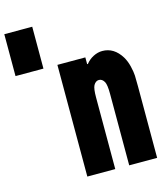

<svg xmlns="http://www.w3.org/2000/svg" viewBox="-132 -1012 931 1107"><g transform="rotate(-15 333.5 -458.5)"><path d="M520.2 -677.1Q589.8 -677.1 632.8 -607.4Q648.4 -581.4 656.6 -547.5Q664.7 -513.7 665.7 -491.2Q666.7 -468.8 666.7 -427.7V0H500V-427.7Q500 -480.5 490.2 -498.7Q477.9 -520.8 458.3 -520.8Q438.8 -520.8 426.4 -498.7Q416.7 -480.5 416.7 -427.7V0H250V-666.7H416.7V-626.3H421.2Q439.5 -649.7 466.1 -663.4Q492.8 -677.1 520.2 -677.1ZM0 -916.7H166.7V-666.7H0Z"/></g></svg>

Font: Monoid
Style: Bold
Weight: 700
Width: 4
Designer: Andreas Larsen (@larsenwork)
Version: Version 0.61